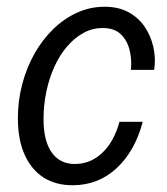

<svg xmlns="http://www.w3.org/2000/svg" viewBox="-20 -539 496 569"><path d="M195 10Q145 10 109 -13Q73 -36 53 -80.5Q33 -125 33 -189Q33 -241 46 -290Q59 -339 82.5 -380.5Q106 -422 138 -453Q170 -484 208.5 -501.5Q247 -519 290 -519Q331 -519 360.5 -503Q390 -487 408.5 -460Q427 -433 434.5 -399.5Q442 -366 437 -332H368Q371 -363 364 -391Q357 -419 338 -437.5Q319 -456 284 -456Q254 -456 227.5 -441.5Q201 -427 179 -401.5Q157 -376 141.5 -342Q126 -308 117.5 -268Q109 -228 109 -186Q109 -122 133 -87.5Q157 -53 202 -53Q248 -53 283 -86Q318 -119 334 -178H403Q380 -91 325.5 -40.5Q271 10 195 10Z"/></svg>

Font: Instrument Sans SemiCondensed
Style: Italic
Weight: 400
Width: 4
Italic angle: -13°
Designer: Rodrigo Fuenzalida
Foundry: fragTYPE
Version: Version 1.000;gftools[0.9.28]